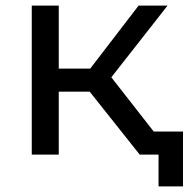

<svg xmlns="http://www.w3.org/2000/svg" viewBox="-20 -550 671 683"><path d="M301 -306 473 -530H576L376 -275L591 0H477L299 -224H189V0H93V-530H189V-306ZM544 113V0H477V-82H631V113Z"/></svg>

Font: Montserrat Z Med
Style: Regular
Weight: 500
Designer: Julieta Ulanovsky
Foundry: Julieta Ulanovsky
Version: Version 8.000